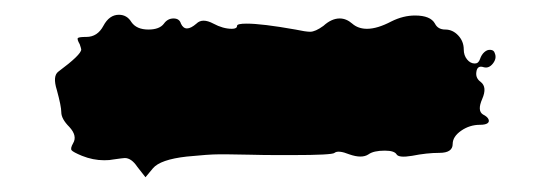

<svg xmlns="http://www.w3.org/2000/svg" viewBox="-20 -419 746 260"><path d="M141 -399Q152 -399 158 -389Q165 -379 181 -379Q196 -379 202 -387Q207 -394 215 -394Q223 -394 225 -387Q231 -374 246 -387Q254 -395 269 -387Q282 -380 294 -380Q301 -380 301 -384Q301 -387 314 -387Q335 -387 380 -379Q394 -376 400 -376Q407 -376 418 -384Q429 -394 440 -394Q449 -394 457 -387Q465 -380 477 -380Q491 -380 510 -390Q526 -398 542 -398Q563 -398 569 -387Q573 -379 583 -379Q593 -379 600.5 -371Q608 -363 608 -352Q608 -344 612.5 -338.5Q617 -333 623 -333Q628 -333 630 -339Q632 -345 636 -348.5Q640 -352 644.5 -351.5Q649 -351 650 -347Q653 -340 647.5 -333Q642 -326 635 -328Q626 -331 625 -321Q624 -313 631 -308Q640 -301 633 -285Q626 -269 634 -264Q640 -261 641.5 -257.5Q643 -254 640 -252Q637 -250 630 -250Q616 -250 604.5 -242Q593 -234 593 -224Q593 -212 575 -212Q558 -212 538 -208Q520 -205 517 -210Q514 -215 501 -215Q486 -215 479 -210Q470 -204 453 -210Q438 -216 433 -212Q430 -209 376 -209H355Q337 -209 318.5 -209.5Q300 -210 288.5 -210Q277 -210 276 -210Q263 -210 233 -207Q197 -203 187 -191L177 -179L166 -193Q158 -205 149 -205Q147 -205 133 -203Q129 -202 121 -202Q106 -202 91 -208Q79 -213 77 -215.5Q75 -218 79 -225Q85 -235 74 -247Q63 -258 63 -267Q63 -275 57 -297Q51 -316 59 -322Q90 -345 90 -352Q90 -353 88 -359Q84 -366 85.5 -367.5Q87 -369 97 -369Q112 -369 120 -384Q128 -399 141 -399Z"/></svg>

Font: Senatorium Sm3
Style: Regular
Weight: 400
Designer: crossinguard
Version: Version 001.006